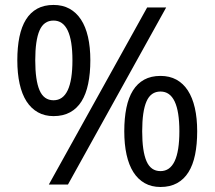

<svg xmlns="http://www.w3.org/2000/svg" viewBox="-20 -744 865 774"><path d="M122.1 -501Q122.1 -420.4 139.4 -380.1Q156.7 -339.8 195.8 -339.8Q272 -339.8 272 -501Q272 -661.1 195.8 -661.1Q156.7 -661.1 139.4 -621.3Q122.1 -581.5 122.1 -501ZM344.2 -501Q344.2 -448.2 335.4 -406.2Q326.7 -364.3 308.6 -335.4Q290.5 -306.6 262.5 -291.3Q234.4 -275.9 195.8 -275.9Q160.2 -275.9 132.8 -291.3Q105.5 -306.6 86.9 -335.4Q68.4 -364.3 59.1 -406.2Q49.8 -448.2 49.8 -501Q49.8 -553.7 58.3 -595.2Q66.9 -636.7 84.7 -665.3Q102.5 -693.8 130.1 -709Q157.7 -724.1 195.8 -724.1Q232.4 -724.1 260 -709Q287.6 -693.8 306.4 -665.3Q325.2 -636.7 334.7 -595.2Q344.2 -553.7 344.2 -501ZM553.2 -214.8Q553.2 -134.3 570.6 -94.2Q587.9 -54.2 627 -54.2Q703.1 -54.2 703.1 -214.8Q703.1 -375 627 -375Q587.9 -375 570.6 -335.2Q553.2 -295.4 553.2 -214.8ZM774.9 -214.8Q774.9 -162.1 766.4 -120.4Q757.8 -78.6 739.7 -49.8Q721.7 -21 693.6 -5.6Q665.5 9.8 627 9.8Q590.8 9.8 563.5 -5.6Q536.1 -21 517.8 -49.8Q499.5 -78.6 490.2 -120.4Q481 -162.1 481 -214.8Q481 -267.6 489.5 -309.1Q498 -350.6 515.9 -379.2Q533.7 -407.7 561.3 -422.9Q588.9 -438 627 -438Q663.6 -438 691.2 -422.9Q718.8 -407.7 737.3 -379.2Q755.9 -350.6 765.4 -309.1Q774.9 -267.6 774.9 -214.8ZM649.9 -713.9 253.9 0H176.8L573.2 -713.9Z"/></svg>

Font: Droid Sans
Style: Regular
Weight: 400
Version: Version 1.00 build 113